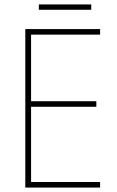

<svg xmlns="http://www.w3.org/2000/svg" viewBox="-20 -845 528 865"><path d="M431 0H94V-714H431V-689H120V-389H414V-364H120V-25H431ZM391 -825V-801H155V-825Z"/></svg>

Font: Noto Sans Myanmar SemiCondensed Thin
Style: Regular
Weight: 100
Width: 4
Designer: Monotype Design Team
Foundry: Monotype Imaging Inc.
Version: Version 2.107; ttfautohint (v1.8.4.7-5d5b)